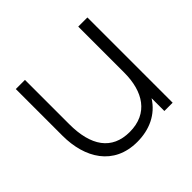

<svg xmlns="http://www.w3.org/2000/svg" viewBox="-138 -694 860 860"><g transform="rotate(-45 292.0 -264.0)"><path d="M455.5 -248.5C455.5 -129.5 402.5 -43 285 -43C172 -43 118 -122.5 118 -259V-540H60V-244.5C60 -103.5 128.5 12.5 277.5 12.5C354.5 12.5 421 -17.5 461 -81V0H513.5V-540H455.5Z"/></g></svg>

Font: Hauora Light
Style: Regular
Weight: 300
Designer: Wayne Shih
Foundry: WCYS
Version: Version 1.001;hotconv 1.0.109;makeotfexe 2.5.65596